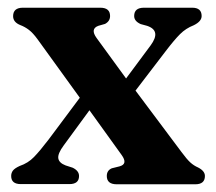

<svg xmlns="http://www.w3.org/2000/svg" viewBox="-20 -478 559 498"><path d="M230.5 -379.5 307 -274.5 370.5 -360Q399 -398.5 361.5 -411L345 -415.5Q328 -423 328 -436.5Q328 -458 353.5 -458H478.5Q503 -458 503 -436.5Q503 -422.5 482.5 -412.5Q462 -404.5 447 -389.5Q432 -374.5 409.5 -345L331.5 -243L450.5 -84Q464.5 -65 473.5 -56.8Q482.5 -48.5 494 -43.5Q511.5 -34.5 511.5 -21.5Q511.5 0 486.5 0H283Q257 0 257 -21.5Q257 -36 270 -41.5L290 -46.5Q312.5 -52.5 295.5 -76L212 -192L145 -100.5Q129.5 -79.5 131.2 -67.5Q133 -55.5 150 -49L168.5 -43Q185 -35 185 -21.5Q185 -0.5 160 -0.5H34Q9 -0.5 9 -21.5Q9 -29.5 13.5 -35.5Q18 -41.5 31 -47.5Q53 -55 68.2 -70.8Q83.5 -86.5 106 -116L187 -224.5L77.5 -376Q65.5 -392.5 55 -400.5Q44.5 -408.5 32.5 -413Q14 -420.5 14 -436Q14 -458 39.5 -458H240Q265.5 -458 265.5 -436.5Q265.5 -423 252.5 -416L235 -411Q213.5 -403 230.5 -379.5Z"/></svg>

Font: Fraunces 72pt Soft SemiBold
Style: Regular
Weight: 600
Version: Version 1.000;[b76b70a41]